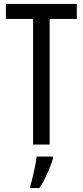

<svg xmlns="http://www.w3.org/2000/svg" viewBox="-20 -734 421 975"><path d="M232 0V-638H370V-714H10V-638H148V0ZM249 71V61H166C162 101 145 174 134 210V221H180C207 181 235 120 249 71Z"/></svg>

Font: Noto Sans Myanmar UI ExtraCondensed
Style: Regular
Weight: 400
Width: 2
Designer: Monotype Design Team
Foundry: Monotype Imaging Inc.
Version: Version 2.103